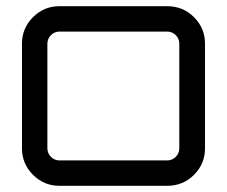

<svg xmlns="http://www.w3.org/2000/svg" viewBox="-20 -600 732 620"><path d="M172 -580H520Q571 -580 606.5 -544.5Q642 -509 642 -459V-121Q642 -71 606.5 -35.5Q571 0 520 0H172Q122 0 86.5 -35.5Q51 -71 51 -121V-459Q51 -509 86.5 -544.5Q122 -580 172 -580ZM520 -498H172Q156 -498 144.5 -486.5Q133 -475 133 -459V-121Q133 -105 144.5 -93.5Q156 -82 172 -82H520Q536 -82 547.5 -93.5Q559 -105 559 -121V-459Q559 -475 547.5 -486.5Q536 -498 520 -498Z"/></svg>

Font: Orbitron
Style: Regular
Weight: 400
Designer: Matt McInerney
Foundry: Matt McInerney
Version: 1.000